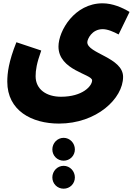

<svg xmlns="http://www.w3.org/2000/svg" viewBox="-20 -516 832 1159"><path d="M24 -23C24 152 172 230 336 230C563 230 723 79 723 -52C723 -169 507 -193 507 -261C507 -279 534 -340 600 -340C630 -340 666 -324 696 -308L762 -444C719 -470 660 -496 599 -496C430 -496 333 -330 333 -235C333 -91 536 -69 536 -31C536 3 479 68 348 68C261 68 195 24 195 -56C195 -92 201 -133 229 -211L79 -261C32 -144 24 -74 24 -23ZM364 454C402 454 432 424 432 386C432 348 402 316 364 316C326 316 296 348 296 386C296 424 326 454 364 454ZM364 623C402 623 432 593 432 555C432 517 402 485 364 485C326 485 296 517 296 555C296 593 326 623 364 623Z"/></svg>

Font: Noto Sans Arabic ExtCond Blk
Style: Regular
Weight: 900
Width: 2
Designer: Monotype Design Team, Nadine Chahine, Nizar Qandah and Khaled Hosny
Foundry: Monotype Imaging Inc.
Version: Version 2.012